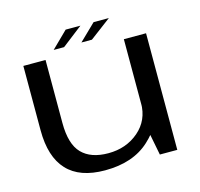

<svg xmlns="http://www.w3.org/2000/svg" viewBox="-104 -819 975 936"><g transform="rotate(-15 384.0 -351.0)"><path d="M591.5 0H679.5V-588.5H567.5V-123.5ZM172.5 -589.5H60.5V-264.5Q60.5 -130.5 123.8 -62.5Q187 5.5 314.5 5.5Q457 5.5 540 -71.5Q623 -148.5 623 -227.5L568 -266.5Q568 -179.5 505 -125.2Q442 -71 351.5 -71Q263.5 -71 218 -117.8Q172.5 -164.5 172.5 -271.5ZM363.5 -626.5H416.5L523.5 -707H446.5ZM223.5 -626.5H276L380 -707H305.5Z"/></g></svg>

Font: Anybody Expanded
Style: Regular
Weight: 400
Width: 7
Version: Version 1.113;gftools[0.9.25]